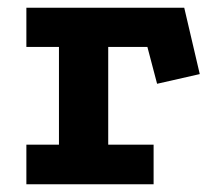

<svg xmlns="http://www.w3.org/2000/svg" viewBox="-20 -475 546 495"><path d="M48 -455H455L495 -284L385 -259L360 -354H259V-102H376V0H48V-102H132V-354H48Z"/></svg>

Font: Podkova ExtraBold
Style: Regular
Weight: 800
Designer: Ilya Yudin
Foundry: Cyreal (www.cyreal.org)
Version: Version 2.103